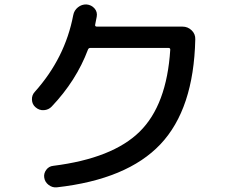

<svg xmlns="http://www.w3.org/2000/svg" viewBox="-20 -803 1040 854"><path d="M210 -329.1Q196.3 -314.5 175.3 -313Q154.3 -311.5 137.7 -326.2Q123 -338.9 122.1 -359.4Q121.1 -379.9 134.8 -394.5Q269.5 -544.9 305.7 -735.4Q309.6 -756.8 326.7 -770.5Q343.8 -784.2 365.2 -783.2Q386.7 -781.2 400.4 -765.6Q414.1 -750 410.2 -728.5Q409.2 -722.7 406.7 -710.9Q404.3 -699.2 403.3 -693.4Q401.4 -685.5 410.2 -684.6H792Q815.4 -684.6 832.5 -668Q849.6 -651.4 848.6 -627.9Q841.8 -318.4 693.8 -161.6Q545.9 -4.9 232.4 30.3Q212.9 32.2 196.3 19.5Q179.7 6.8 176.8 -12.7Q173.8 -31.2 185.5 -47.4Q197.3 -63.5 216.8 -65.4Q480.5 -98.6 601.1 -217.3Q721.7 -335.9 737.3 -582Q737.3 -589.8 729.5 -589.8H381.8Q374 -589.8 371.1 -582Q319.3 -444.3 210 -329.1Z"/></svg>

Font: Rounded Mgen+ 1mn medium
Style: Regular
Weight: 500
Designer: [Source Han Sans]
Ryoko NISHIZUKA  (kana & ideographs); Paul D. Hunt (Latin, Greek & Cyrillic); Wenlong ZHANG  (bopomofo
Version: Version 1.059.20150602